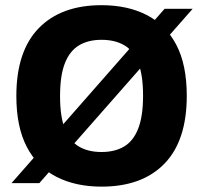

<svg xmlns="http://www.w3.org/2000/svg" viewBox="-20 -700 777 734"><path d="M24.1 0 609.2 -666.3H716.5L130.4 0ZM368.1 13.5Q269.1 13.5 196 -23.9Q122.8 -61.4 82.6 -138.1Q42.5 -214.8 42.5 -333Q42.5 -504.4 128.1 -592.3Q213.8 -680.2 368.1 -680.2Q467.4 -680.2 540.6 -642.8Q613.7 -605.3 653.9 -529Q694 -452.6 694 -333.7Q694 -162.3 608.7 -74.4Q523.4 13.5 368.1 13.5ZM368.1 -118.9Q419.1 -118.9 454.4 -139.9Q489.7 -160.8 508.3 -208.2Q526.9 -255.5 526.9 -334.4Q526.9 -413.3 508.3 -460.1Q489.7 -507 454.4 -527.4Q419.1 -547.8 368.1 -547.8Q317.4 -547.8 282.1 -526.7Q246.8 -505.6 228.2 -458.7Q209.6 -411.9 209.6 -332.3Q209.6 -253.4 228.2 -206.8Q246.8 -160.1 282.1 -139.5Q317.4 -118.9 368.1 -118.9Z"/></svg>

Font: Maven Pro
Style: Regular
Weight: 400
Designer: Joe Prince
Foundry: Joe Prince
Version: Version 2.103